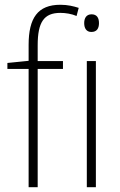

<svg xmlns="http://www.w3.org/2000/svg" viewBox="-20 -785 505 805"><path d="M244 -496V-529H138V-595C138 -692 164 -731 233 -731C255 -731 280 -727 301 -718L310 -752C288 -759 264 -765 233 -765C138 -765 100 -709 100 -597V-530L11 -521V-496H100V0H138V-496ZM364 -725C342 -725 333 -709 333 -688C333 -667 342 -651 363 -651C386 -651 395 -666 395 -688C395 -709 387 -725 364 -725ZM382 -529H344V0H382Z"/></svg>

Font: Noto Sans SemiCondensed ExtraLight
Style: Regular
Weight: 200
Width: 4
Designer: Monotype Design Team
Foundry: Monotype Imaging Inc.
Version: Version 2.013